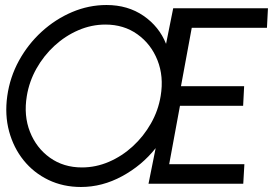

<svg xmlns="http://www.w3.org/2000/svg" viewBox="-20 -733 1111 766"><path d="M303 13Q232 13 173.2 -15.2Q114.5 -43.5 74.2 -93.5Q34 -143.5 16.2 -209.2Q-1.5 -275 9 -350Q19.5 -425 55.5 -490.8Q91.5 -556.5 146.2 -606.5Q201 -656.5 267.5 -684.8Q334 -713 405 -713Q490 -713 552.5 -670Q615 -627 642.5 -558L671 -700H1049L1045 -622H745L702 -389H954L950 -311H698L655 -78H955L950.5 0H572.5L601 -142Q546.5 -73 467.2 -30Q388 13 303 13ZM307 -65Q362.5 -65 414.8 -87.5Q467 -110 510 -149.5Q553 -189 582.2 -240.5Q611.5 -292 621 -350Q634 -428 608.2 -492.8Q582.5 -557.5 528.2 -596.2Q474 -635 400.5 -635Q345 -635 292.8 -612.5Q240.5 -590 197.5 -550.5Q154.5 -511 125.5 -459.5Q96.5 -408 87 -350Q74 -272 99.5 -207.2Q125 -142.5 179.2 -103.8Q233.5 -65 307 -65Z"/></svg>

Font: Urbanist
Style: Italic
Weight: 400
Italic angle: -8°
Designer: Corey Hu
Foundry: Corey Hu
Version: Version 1.330; ttfautohint (v1.8.4.7-5d5b)